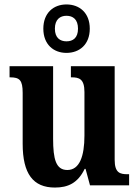

<svg xmlns="http://www.w3.org/2000/svg" viewBox="-20 -834 624 864"><path d="M279 -596C338 -596 384 -634 384 -705C384 -776 338 -814 279 -814C221 -814 175 -776 175 -705C175 -634 221 -596 279 -596ZM279 -648C251 -648 227 -663 227 -705C227 -747 251 -763 279 -763C308 -763 331 -747 331 -705C331 -663 308 -648 279 -648ZM227 10C286 10 330 -10 361 -74H365L385 0H561V-50H554C520 -50 496 -56 496 -115V-536H299V-486H302C336 -486 360 -479 360 -420V-224C360 -131 338 -69 283 -69C232 -69 219 -117 219 -210V-536H23V-486H25C68 -486 82 -474 82 -416V-187C82 -52 129 10 227 10Z"/></svg>

Font: Noto Serif Bengali Condensed
Style: Bold
Weight: 700
Width: 3
Designer: Juan Bruce, Universal Thirst, Indian Type Foundry and the Monotype Design Team.
Foundry: Monotype Imaging Inc.
Version: Version 2.003